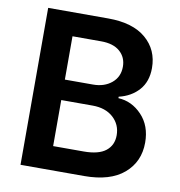

<svg xmlns="http://www.w3.org/2000/svg" viewBox="-81 -802 820 876"><g transform="rotate(10 328.5 -363.5)"><path d="M71.8 0V-727.1H350.1Q464.4 -727.1 525.1 -675Q585.9 -623 585.9 -538.6Q585.9 -475.6 550.8 -436.3Q515.6 -397 459 -383.8V-377Q521.5 -374 567.9 -325.2Q614.3 -276.4 614.3 -198.2Q614.3 -109.4 550.5 -54.7Q486.8 0 366.2 0ZM203.6 -418H334Q386.2 -418 420.2 -446.3Q454.1 -474.6 454.1 -521.5Q454.1 -564.9 423.6 -591.8Q393.1 -618.7 336.4 -618.7H203.6ZM203.6 -109.9H345.2Q414.1 -109.9 447.3 -136.2Q480.5 -162.6 480.5 -208.5Q480.5 -258.3 444.6 -290.8Q408.7 -323.2 348.6 -323.2H203.6Z"/></g></svg>

Font: Interop SemBd
Style: Regular
Weight: 600
Designer: Rasmus Andersson, Google, Jang Haemin
Foundry: jhaemin
Version: Version 1.007